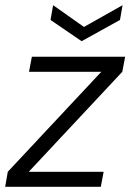

<svg xmlns="http://www.w3.org/2000/svg" viewBox="-27 -721 503 741"><path d="M-7 0 3 -58 364 -444H85L96 -502H456L445 -444L84 -58H373L362 0ZM446 -701 436 -644 288 -562 168 -644 178 -701 297 -617Z"/></svg>

Font: DM Sans 16pt Light
Style: Italic
Weight: 300
Italic angle: -10°
Version: Version 4.004;gftools[0.9.30]